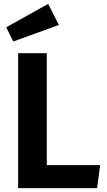

<svg xmlns="http://www.w3.org/2000/svg" viewBox="-20 -965 549 985"><path d="M220 -118H494L478 0H73V-692H220ZM282 -837 48 -752 12 -825 227 -945Z"/></svg>

Font: Wolseley Sans SemiBold
Style: Regular
Weight: 600
Designer: Carrois Corporate & Edenspiekermann AG
Foundry: Carrois Corporate GbR & Edenspiekermann AG
Version: Version 4.202